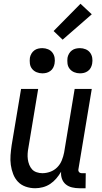

<svg xmlns="http://www.w3.org/2000/svg" viewBox="-20 -993 540 1021"><path d="M167 8Q141 8 116.5 -0.5Q92 -9 75.5 -26.5Q59 -44 50 -67.5Q41 -91 37.5 -116Q34 -141 36 -167.5Q38 -194 42 -221L92 -520H183L131 -207Q128 -192 127 -176.5Q126 -161 128 -146Q130 -131 135.5 -117Q141 -103 150.5 -92.5Q160 -82 175 -77Q190 -72 205 -72Q226 -72 247 -79.5Q268 -87 284 -103Q300 -119 308.5 -140Q317 -161 321 -182L377 -520H468L397 -93Q396 -89 397 -85Q398 -81 400.5 -78Q403 -75 407 -73.5Q411 -72 416 -72H436L435 8H402Q382 8 363 3.5Q344 -1 330 -12.5Q316 -24 309.5 -42Q303 -60 305 -80Q294 -61 279.5 -44Q265 -27 247 -15Q229 -3 208 2.5Q187 8 167 8ZM405 -603Q389 -603 374.5 -609Q360 -615 350.5 -627Q341 -639 339 -654.5Q337 -670 339 -686Q341 -697 347 -707.5Q353 -718 362.5 -725Q372 -732 383 -734.5Q394 -737 405 -737Q421 -737 435.5 -731Q450 -725 459 -713Q468 -701 470.5 -685.5Q473 -670 470 -654Q468 -643 462.5 -632.5Q457 -622 447 -615Q437 -608 426.5 -605.5Q416 -603 405 -603ZM205 -603Q189 -603 174.5 -609Q160 -615 150.5 -627Q141 -639 139 -654.5Q137 -670 139 -686Q141 -697 147 -707.5Q153 -718 162.5 -725Q172 -732 183 -734.5Q194 -737 205 -737Q221 -737 235.5 -731Q250 -725 259 -713Q268 -701 270.5 -685.5Q273 -670 270 -654Q268 -643 262.5 -632.5Q257 -622 247 -615Q237 -608 226.5 -605.5Q216 -603 205 -603ZM313 -782 265 -828 408 -973 468 -917Z"/></svg>

Font: Iosevka Term Curly Medium
Style: Italic
Weight: 500
Italic angle: -9°
Designer: Belleve Invis
Foundry: Belleve Invis
Version: Version 32.3.0